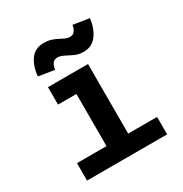

<svg xmlns="http://www.w3.org/2000/svg" viewBox="-180 -921 1010 1059"><g transform="rotate(-30 325.0 -392.0)"><path d="M258 0V-554H396V0ZM70 0V-111H580V0ZM141 -443V-554H327V-443ZM223 -617 122 -633Q128 -697 157.5 -737Q187 -777 241 -777Q268 -777 288.5 -770.5Q309 -764 325.5 -755Q342 -746 356.5 -739.5Q371 -733 384 -733Q406 -733 416.5 -748Q427 -763 430 -784L532 -768Q524 -705 493.5 -664.5Q463 -624 410 -624Q379 -624 354 -635.5Q329 -647 307.5 -658.5Q286 -670 266 -670Q246 -670 235.5 -654Q225 -638 223 -617Z"/></g></svg>

Font: Azeret Mono Thin SemiBold
Style: Regular
Weight: 600
Version: Version 1.002